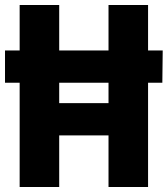

<svg xmlns="http://www.w3.org/2000/svg" viewBox="-35 -747 670 767"><path d="M398.5 0V-727H556.5V0ZM43.5 0V-727H201.5V0ZM148.5 -206V-335H448L446.5 -206ZM-15 -416.5V-545.5H615L613.5 -416.5Z"/></svg>

Font: Spline Sans Mono
Style: Regular
Weight: 400
Monospace: yes
Designer: Eben Sorkin, Mirko Velimirovic
Foundry: Sorkin Type
Version: Version 1.004